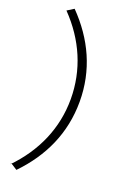

<svg xmlns="http://www.w3.org/2000/svg" viewBox="-179 -914 718 1078"><g transform="rotate(20 179.5 -375.0)"><path d="M32 81 71 106C200 -27 274 -187 274 -375C274 -563 199 -723 69 -856L29 -831C154 -702 222 -545 222 -371C222 -197 153 -40 27 89Z"/></g></svg>

Font: GenEiGothic-pro-Light
Style: Regular
Weight: 300
Designer: Ryoko NISHIZUKA (kana & ideographs); Paul D. Hunt (Latin, Greek & Cyrillic); Wenlong ZHANG (bopomofo); Sandoll Communica
Foundry: Adobe Systems Incorporated; o_tamon
Version: Version 1.000.140830